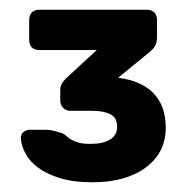

<svg xmlns="http://www.w3.org/2000/svg" viewBox="-20 -720 391 395"><path d="M170 -345Q131 -345 103.5 -353.5Q76 -362 58.5 -375Q41 -388 32.5 -404Q24 -420 23 -434Q22 -444 28.5 -448.5Q35 -453 40 -453H76Q84 -453 92 -450.5Q100 -448 108 -446Q114 -443 117.5 -439.5Q121 -436 127 -432.5Q133 -429 142 -426.5Q151 -424 167 -424Q192 -424 206.5 -433Q221 -442 221 -459Q221 -478 207 -485Q193 -492 170 -492H125Q116 -492 110 -498Q104 -504 104 -513V-536Q104 -547 115 -558L179 -617H62Q40 -617 40 -639V-678Q40 -700 62 -700H281Q303 -700 303 -678V-644Q303 -635 300.5 -628.5Q298 -622 289 -614L223 -560Q271 -554 296 -528Q321 -502 321 -457Q321 -406 280 -375.5Q239 -345 170 -345Z"/></svg>

Font: Fz Rubik SemBd
Style: Regular
Weight: 600
Designer: Hubert and Fischer
Foundry: Hubert and Fischer
Version: Vit hóa bi FontZin.com